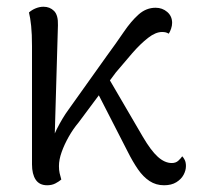

<svg xmlns="http://www.w3.org/2000/svg" viewBox="-20 -539 594 570"><path d="M120 11Q97 11 86 -5.5Q75 -22 75 -51V-402Q75 -438 72.5 -462Q70 -486 66 -502Q75 -510 86.5 -514.5Q98 -519 109 -519Q128 -519 140.5 -506.5Q153 -494 152 -464L141 -85L127 -87Q131 -121 148.5 -155.5Q166 -190 183 -213L297 -373Q325 -411 347 -443.5Q369 -476 391.5 -496Q414 -516 442 -516Q462 -516 476.5 -503.5Q491 -491 491 -471Q491 -463 488 -454Q485 -445 481 -439Q476 -442 471.5 -443Q467 -444 461 -444Q442 -444 419.5 -426.5Q397 -409 373 -381.5Q349 -354 324 -324L213 -175Q197 -156 184 -133Q171 -110 163 -87.5Q155 -65 155 -46Q155 -34 157 -25Q159 -16 162 -6Q155 0 144.5 5.5Q134 11 120 11ZM467 11Q443 11 424 -1.5Q405 -14 389.5 -36.5Q374 -59 359 -89L256 -290L289 -330L404 -133Q428 -92 448.5 -73.5Q469 -55 490 -55Q502 -55 509.5 -62Q517 -69 521 -75Q525 -71 528.5 -64Q532 -57 532 -46Q532 -33 525 -20Q518 -7 503.5 2Q489 11 467 11Z"/></svg>

Font: Arima Thin
Style: Regular
Weight: 400
Version: Version 1.100